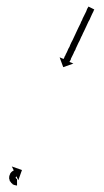

<svg xmlns="http://www.w3.org/2000/svg" viewBox="-20 -548 316 586"><path d="M267 -518Q265 -514 265 -513Q263 -510 261 -505Q259 -500 256 -494Q255 -491 253.5 -488Q252 -485 250 -482Q249 -479 247 -475.5Q245 -472 244 -469Q242 -465 240.5 -461.5Q239 -458 237 -454Q235 -451 233.5 -447Q232 -443 230 -439Q228 -436 226.5 -432Q225 -428 223 -424Q221 -421 219.5 -417.5Q218 -414 216 -410Q215 -407 213 -403.5Q211 -400 210 -396Q208 -393 206.5 -390Q205 -387 204 -384Q202 -381 199 -374Q198 -372 197 -370Q196 -368 196 -366Q195 -365 194.5 -363.5Q194 -362 193 -361Q193 -360 192 -359L204 -354L173 -343L162 -373L174 -368Q174 -368 175 -370Q176 -371 177 -375Q180 -379 181 -383Q182 -385 183.5 -387.5Q185 -390 186 -393Q187 -396 188.5 -399Q190 -402 192 -405Q193 -408 194.5 -411.5Q196 -415 198 -419Q200 -422 201.5 -425.5Q203 -429 205 -433Q207 -437 208.5 -440.5Q210 -444 212 -448Q214 -452 215.5 -455.5Q217 -459 219 -463Q221 -466 222.5 -470Q224 -474 226 -477Q227 -481 229 -484Q231 -487 232 -491Q234 -494 235 -497Q236 -500 238 -503Q241 -509 243 -513Q244 -515 244.5 -517Q245 -519 246 -521Q248 -525 249 -526Q249 -526 250 -528L268 -519Q268 -519 267.5 -518.5Q267 -518 267 -518ZM31 18Q31 18 31 18Q31 18 31 18Q31 18 31 18Q31 18 31 18Q30 18 29 18Q29 18 29 18Q29 18 29 18Q29 18 29 18Q29 18 29 18Q28 18 26 17Q26 17 26 17Q26 17 26 17Q26 17 26 17Q26 17 26 17Q24 17 22 16Q22 16 22 16Q22 16 22 16Q22 16 22 16Q22 16 22 16Q20 15 18 14Q18 14 18 14Q18 14 18 13Q18 13 18 13Q18 13 18 13Q16 12 14 10Q14 10 14 10Q14 10 14 10Q14 10 14 9.5Q14 9 14 9Q12 8 11 5Q11 5 11 5Q11 5 11 5Q11 5 10.5 5Q10 5 10 5Q9 2 9 0Q9 0 9 -0.5Q9 -1 9 -1Q9 -1 8.5 -1Q8 -1 8 -1Q8 -4 8 -6Q8 -6 8 -6.5Q8 -7 8 -7Q8 -7 8 -7Q8 -7 8 -7Q8 -10 9 -12Q9 -12 9 -12Q9 -12 9 -12Q9 -13 9 -13Q9 -13 9 -13Q10 -15 11 -17Q11 -17 11 -17Q11 -17 11 -18Q11 -18 11 -18Q11 -18 11 -18Q12 -20 13 -21Q13 -21 13.5 -21Q14 -21 14 -22Q14 -22 14 -22Q14 -22 14 -22Q15 -23 16 -24Q16 -24 16.5 -24Q17 -24 17 -24Q17 -25 17 -25Q17 -25 17 -25Q18 -26 19 -26Q19 -26 19 -26Q19 -26 19 -26Q19 -26 19 -26Q19 -26 19 -26Q20 -27 21 -27Q21 -27 21 -27Q21 -27 21 -27Q21 -27 21 -27Q21 -27 21 -27Q21 -28 22 -28L16 -40L47 -29L36 2L30 -10Q30 -10 30 -10Q30 -10 30 -10Q30 -10 30 -10Q30 -10 30 -10Q30 -10 30 -10Q30 -10 30 -9Q30 -9 30 -9Q30 -9 30 -9Q30 -9 30 -9.5Q30 -10 30 -10Q30 -9 29 -9Q29 -9 29 -9Q29 -9 29 -9Q29 -9 29.5 -9Q30 -9 30 -9Q29 -9 29 -8Q29 -8 29 -8.5Q29 -9 29 -9Q29 -9 29 -9Q29 -9 29 -9Q29 -8 28 -8Q28 -8 28 -8Q28 -8 28 -8Q29 -8 29 -8Q29 -8 29 -8Q28 -8 28 -7Q28 -7 28 -7Q28 -7 28 -7Q28 -7 28 -7.5Q28 -8 28 -8Q28 -7 28 -6Q28 -6 28 -6Q28 -6 28 -6Q28 -6 28 -6.5Q28 -7 28 -7Q28 -6 28 -5Q28 -5 28 -5Q28 -5 28 -5Q28 -5 28 -5Q28 -5 28 -5Q28 -5 29 -4Q29 -4 28.5 -4Q28 -4 28 -4Q28 -4 28 -4.5Q28 -5 28 -5Q29 -4 29 -3Q29 -3 29 -3Q29 -3 29 -3Q29 -3 29 -3.5Q29 -4 29 -4Q29 -3 30 -3Q30 -3 30 -3Q30 -3 30 -3Q30 -3 29.5 -3Q29 -3 29 -3Q30 -3 31 -2Q31 -2 30.5 -2Q30 -2 30 -2Q30 -2 30 -2Q30 -2 30 -2Q31 -2 31 -2Q31 -2 31 -2Q31 -2 31 -2Q31 -2 31 -2Q31 -2 31 -2Q31 -2 32 -2Q32 -2 32 -2Q32 -2 31 -2Q31 -2 31 -2Q31 -2 31 -2Q32 -2 32 -2Q32 -2 32 -2Q32 -2 32 -2Q32 -2 32 -2Q32 -2 32 -2Q32 -2 32 -2V18Q32 18 31 18Z"/></svg>

Font: FRB American Cursive Just Arrows Thin
Style: Italic
Weight: 100
Italic angle: -25°
Version: Version 2.0;Modular Font Editor K font №1